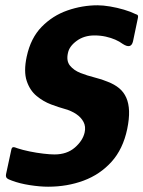

<svg xmlns="http://www.w3.org/2000/svg" viewBox="-20 -698 542 726"><path d="M3 -40 23 -133Q25 -141 30 -141.5Q35 -142 47 -137Q65 -131 91.5 -125.5Q118 -120 144 -117Q170 -114 186 -114Q233 -114 263 -140Q293 -166 300 -197Q305 -219 296 -236.5Q287 -254 268.5 -266.5Q250 -279 225 -286Q203 -292 173.5 -303Q144 -314 118.5 -335Q93 -356 81 -392Q69 -428 81 -484Q96 -554 137.5 -596.5Q179 -639 235 -658.5Q291 -678 349 -678Q370 -678 396.5 -673.5Q423 -669 448.5 -661.5Q474 -654 492 -645Q500 -643 501.5 -639Q503 -635 501 -628L483 -542Q476 -511 444 -532Q432 -541 416 -548Q400 -555 380 -559.5Q360 -564 337 -564Q298 -564 270 -543.5Q242 -523 237 -498Q230 -468 244.5 -450Q259 -432 284.5 -422Q310 -412 338 -405Q366 -398 387 -389Q413 -379 430.5 -364.5Q448 -350 457.5 -328.5Q467 -307 468 -278Q469 -249 461 -210Q445 -134 401.5 -86Q358 -38 296 -15Q234 8 162 8Q131 8 92.5 2Q54 -4 25 -15Q10 -20 5.5 -25Q1 -30 3 -40Z"/></svg>

Font: Glory ExtraBold
Style: Italic
Weight: 800
Italic angle: -12°
Version: Version 1.011